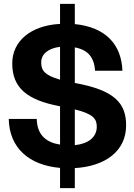

<svg xmlns="http://www.w3.org/2000/svg" viewBox="-20 -854 692 988"><path d="M289 114H365V11C520 2 629 -75 629 -209C629 -322 571 -390 365 -427V-610C432 -598 465 -559 469 -490H610C605 -625 524 -714 365 -730V-834H289V-731C138 -723 43 -642 43 -528C43 -401 120 -339 289 -307V-110C223 -120 171 -155 169 -242H25C28 -92 130 -4 289 10ZM192 -533C192 -577 230 -606 289 -613V-444C208 -467 192 -493 192 -533ZM365 -107V-291C460 -268 478 -242 478 -202C478 -147 433 -114 365 -107Z"/></svg>

Font: Aspekta 650
Style: Regular
Weight: 650
Designer: Ivo Dolenc
Version: Version 2.000